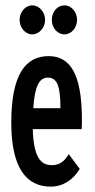

<svg xmlns="http://www.w3.org/2000/svg" viewBox="-20 -685 353 715"><path d="M100 -557C126 -557 148 -582 148 -611C148 -639 127 -665 100 -665C74 -665 53 -640 53 -611C53 -582 74 -557 100 -557ZM220 -557C246 -557 267 -582 267 -611C267 -639 247 -665 220 -665C193 -665 173 -641 173 -611C173 -581 194 -557 220 -557ZM169 10C215 10 253 -16 277 -56L236 -111C221 -85 201 -69 172 -70C131 -70 105 -101 102 -204H284C285 -216 285 -226 285 -240C285 -412 240 -476 161 -476C74 -476 22 -406 22 -228C22 -60 78 10 169 10ZM104 -282C109 -365 127 -396 158 -396C194 -396 205 -362 205 -282Z"/></svg>

Font: Inconsolata ExtraCondensed
Style: Bold
Weight: 700
Width: 2
Monospace: yes
Designer: Raph Levien, Cyreal, Brenton Simpson
Foundry: Raph Levien, Cyreal, Google
Version: Version 3.100